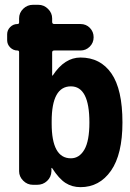

<svg xmlns="http://www.w3.org/2000/svg" viewBox="-20 -770 540 800"><path d="M275.4 -110.4Q310.5 -110.4 331.5 -146.5Q352.5 -182.6 352.5 -259.8Q352.5 -410.2 275.4 -410.2Q195.3 -410.2 195.3 -264.6V-254.9Q195.3 -110.4 275.4 -110.4ZM315.4 -530.3Q398.4 -530.3 444.3 -463.9Q490.2 -397.5 490.2 -259.8Q490.2 -127 442.4 -58.6Q394.5 9.8 315.4 9.8Q280.3 9.8 252.9 -7.8Q225.6 -25.4 197.3 -69.3Q197.3 -70.3 195.3 -70.3Q194.3 -70.3 194.3 -69.3V-56.6Q193.4 -32.2 176.3 -16.1Q159.2 0 134.8 0H117.2Q93.8 0 76.7 -17.1Q59.6 -34.2 59.6 -56.6V-552.7Q59.6 -559.6 52.7 -559.6Q35.2 -559.6 22.5 -572.3Q9.8 -585 9.8 -602.5V-627Q9.8 -644.5 22.5 -657.2Q35.2 -669.9 52.7 -669.9Q59.6 -669.9 59.6 -676.8V-693.4Q59.6 -716.8 76.7 -733.4Q93.8 -750 117.2 -750H139.6Q163.1 -750 180.2 -732.9Q197.3 -715.8 197.3 -693.4V-678.7Q197.3 -669.9 206.1 -669.9H315.4Q338.9 -669.9 354.5 -653.8Q370.1 -637.7 370.1 -614.7Q370.1 -591.8 354 -575.7Q337.9 -559.6 315.4 -559.6H206.1Q197.3 -559.6 197.3 -551.8V-456.1Q197.3 -455.1 198.2 -455.1Q200.2 -455.1 200.2 -456.1Q249 -530.3 315.4 -530.3Z"/></svg>

Font: Rounded Mgen+ 1m bold
Style: Bold
Weight: 700
Designer: [Source Han Sans]
Ryoko NISHIZUKA  (kana & ideographs); Paul D. Hunt (Latin, Greek & Cyrillic); Wenlong ZHANG  (bopomofo
Version: Version 1.059.20150602